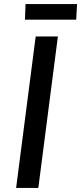

<svg xmlns="http://www.w3.org/2000/svg" viewBox="-20 -927 400 947"><path d="M59.5 0 156 -747H265.5L169 0ZM103 -830 106 -907H360L356 -830Z"/></svg>

Font: Koeln Type Sans
Style: Italic
Weight: 400
Italic angle: -7.5°
Designer: Eben Sorkin
Foundry: Eben Sorkin
Version: Version 2.001